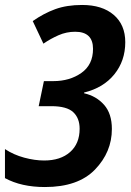

<svg xmlns="http://www.w3.org/2000/svg" viewBox="-21 -744 530 774"><path d="M430 -224Q430 -286 398.5 -321.5Q367 -357 318 -368V-371Q396 -390 440 -444.5Q484 -499 484 -574Q484 -644 437.5 -684Q391 -724 310 -724Q248 -724 201.5 -707Q155 -690 111 -659L154 -568Q183 -588 215 -602Q247 -616 282 -616Q354 -616 354 -547Q354 -483 307 -450Q260 -417 194 -417H156L135 -316H186Q248 -316 274 -292Q300 -268 300 -225Q300 -165 261.5 -131Q223 -97 157 -97Q119 -97 76.5 -108.5Q34 -120 -1 -143V-26Q65 10 160 10Q294 10 362 -60.5Q430 -131 430 -224Z"/></svg>

Font: Noto Sans UI SemiCondensed
Style: Bold Italic
Weight: 700
Width: 4
Designer: Monotype Design Team
Foundry: Monotype Imaging Inc.
Version: 1.001